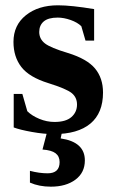

<svg xmlns="http://www.w3.org/2000/svg" viewBox="-20 -491 429 717"><path d="M364.7 -145.5Q364.7 -68.8 317.6 -29.5Q270.5 9.8 180.7 9.8Q143.6 9.8 98.9 1.7Q54.2 -6.3 31.2 -15.1V-140.1H63.5L82 -75.7Q99.1 -58.6 127 -47.1Q154.8 -35.6 183.6 -35.6Q226.1 -35.6 246.8 -54Q267.6 -72.3 267.6 -100.6Q267.6 -127.4 247.6 -143.6Q227.5 -159.7 160.2 -180.7Q89.4 -202.6 59.8 -240.7Q30.3 -278.8 30.3 -334.5Q30.3 -397 76.7 -434.1Q123 -471.2 196.3 -471.2Q246.6 -471.2 331.5 -457V-339.4H299.3L283.7 -393.1Q269.5 -407.2 243.9 -416.3Q218.3 -425.3 195.3 -425.3Q160.2 -425.3 143.3 -410.9Q126.5 -396.5 126.5 -371.6Q126.5 -345.7 147.5 -329.1Q168.5 -312.5 233.9 -293Q305.2 -271 335 -235.1Q364.7 -199.2 364.7 -145.5ZM169.9 206.1Q126 206.1 91.8 190.9V147Q127 156.2 157.7 156.2Q202.6 156.2 202.6 114.3Q202.6 92.8 187.5 81.3Q172.4 69.8 138.7 67.4L163.6 -27.8H217.8L206.5 25.9Q296.9 39.1 296.9 107.9Q296.9 153.8 261.7 179.9Q226.6 206.1 169.9 206.1Z"/></svg>

Font: Tinos
Style: Bold
Weight: 700
Designer: Steve Matteson
Foundry: Monotype Imaging Inc.
Version: Version 1.23